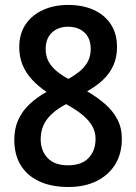

<svg xmlns="http://www.w3.org/2000/svg" viewBox="-20 -744 550 774"><path d="M254.9 -724.1Q313.5 -724.1 357.7 -704.1Q401.9 -684.1 426.8 -646.2Q451.7 -608.4 451.7 -554.2Q451.7 -512.7 437 -480.2Q422.4 -447.8 395.3 -422.1Q368.2 -396.5 331.1 -376Q371.6 -352.5 403.3 -325Q435.1 -297.4 453.1 -262.9Q471.2 -228.5 471.2 -184.1Q471.2 -125 444.6 -81.5Q418 -38.1 369.6 -14.2Q321.3 9.8 256.3 9.8Q186.5 9.8 137.7 -13.2Q88.9 -36.1 63.2 -78.6Q37.6 -121.1 37.6 -180.2Q37.6 -225.6 53.7 -261Q69.8 -296.4 99.1 -324Q128.4 -351.6 167.5 -373.5Q134.3 -396 109.4 -422.9Q84.5 -449.7 71 -482.2Q57.6 -514.6 57.6 -554.2Q57.6 -607.9 83.3 -645.8Q108.9 -683.6 153.6 -703.9Q198.2 -724.1 254.9 -724.1ZM144 -182.6Q144 -136.7 171.9 -107.2Q199.7 -77.6 253.9 -77.6Q308.6 -77.6 336.9 -106.9Q365.2 -136.2 365.2 -184.6Q365.2 -211.4 352.8 -234.1Q340.3 -256.8 317.4 -276.6Q294.4 -296.4 262.7 -314.9L246.6 -324.2Q212.4 -306.2 189.7 -285.4Q167 -264.6 155.5 -239.5Q144 -214.4 144 -182.6ZM254.4 -636.2Q214.4 -636.2 189.2 -612.5Q164.1 -588.9 164.1 -546.4Q164.1 -518.1 175.5 -496.6Q187 -475.1 207.5 -458Q228 -440.9 255.4 -425.8Q283.2 -441.4 303.5 -458.5Q323.7 -475.6 334.7 -497.1Q345.7 -518.6 345.7 -546.9Q345.7 -589.4 320.6 -612.8Q295.4 -636.2 254.4 -636.2Z"/></svg>

Font: Open Sans SemiCondensed SemiBold
Style: Regular
Weight: 600
Width: 4
Designer: Monotype Design Team
Foundry: Monotype Imaging Inc.
Version: Version 3.000